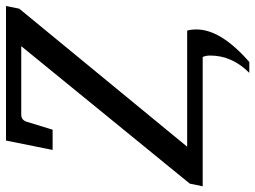

<svg xmlns="http://www.w3.org/2000/svg" viewBox="-148 -584 870 655"><g transform="rotate(-90 287.5 -256.0)"><path d="M115 -53H511Q515 -41 515 -21Q515 62 404 159H367Q426 100 426 26Q426 10 421 0H-20L-11 -44L458 -619H224Q206 -619 200 -600L173 -512H104L136 -671H595L586 -626Z"/></g></svg>

Font: Veleka
Style: Italic
Weight: 400
Italic angle: -12°
Designer: Stefan Peev, Context Ltd, 2016; SIL International, 1997-2014.
Foundry: Stefan Peev, Context Ltd, 2016
Version: Version 1.000